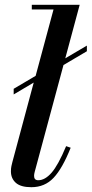

<svg xmlns="http://www.w3.org/2000/svg" viewBox="-20 -770 382 800"><path d="M274.5 -154.5Q240 -68 203.2 -29Q166.5 10 110.5 10Q66.5 10 46 -8.2Q25.5 -26.5 25.5 -56Q25.5 -68 27.5 -77.5Q29.5 -87 31.5 -94.5L120.5 -426L37 -376.5V-400L128.5 -454L203 -730.5H112.5V-750H312L252 -527L342 -580V-556.5L244.5 -499L124.5 -53.5Q122 -44.5 122 -37Q122 -19 139.5 -19Q167.5 -19 195 -50.5Q222.5 -82 255.5 -161Z"/></svg>

Font: Bodoni* 11pt Medium
Style: Italic
Weight: 500
Italic angle: -13°
Version: Version 2.3